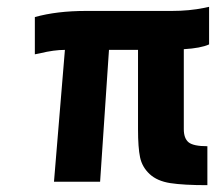

<svg xmlns="http://www.w3.org/2000/svg" viewBox="-20 -532 632 562"><path d="M384 -154V-386H299L273 0H138L170 -386Q138 -386 97 -376L82 -373V-482Q146 -500 232 -500H483Q534 -500 578 -509L592 -512V-402Q568 -391 518 -388V-154Q518 -127 532 -115.5Q546 -104 587 -104V10Q517 10 478.5 4Q440 -2 418 -22.5Q396 -43 390 -71.5Q384 -100 384 -154Z"/></svg>

Font: Titillium Web
Style: Bold Italic
Weight: 700
Italic angle: -13°
Version: Version 1.002;PS 57.000;hotconv 1.0.70;makeotf.lib2.5.55311